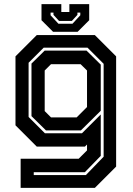

<svg xmlns="http://www.w3.org/2000/svg" viewBox="-20 -710 645 930"><path d="M80 200V59H361L401.5 18.5V-10L391.5 0H158L55 -103V-437L158 -540H439.5L542.5 -437V97L439.5 200ZM143.5 138H396L482 49V-401L404 -479H191.5L118.5 -406V-143.5L197.5 -64.5H377L468 -155.5V45L391 124H143.5ZM202.5 -78.5 132.5 -147.5V-402L196.5 -465H399L468 -397V-173.5L372 -78.5ZM227 -141.5H351.5L401.5 -191.5V-368.5L370.5 -399H227L196.5 -368.5V-172ZM237 -556 181 -612V-690H277V-652H316V-690H412V-612L356 -556ZM263 -595H331L369 -636V-649H355V-638L328 -608.5H266L239 -638V-649H225V-636Z"/></svg>

Font: Tourney Thin
Style: Regular
Weight: 100
Designer: Tyler Finck
Foundry: Etcetera Type Co
Version: Version 1.015